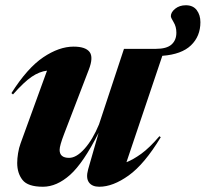

<svg xmlns="http://www.w3.org/2000/svg" viewBox="-20 -698 783 731"><path d="M315.5 -53 355.5 -192.5Q297.5 -77.5 246.8 -32.2Q196 13 143.5 13Q86 13 65.8 -12.8Q45.5 -38.5 45.5 -77.5Q45.5 -94.5 48.8 -114.8Q52 -135 58.5 -152.5L159 -429Q130 -425.5 100.8 -405.8Q71.5 -386 29.5 -338.5L23.5 -343.5Q84 -439 144.5 -479.8Q205 -520.5 260 -520.5Q305.5 -520.5 321 -500.2Q336.5 -480 318 -432.5L224.5 -189Q207 -143.5 207 -127.5Q207 -97 243 -97Q271 -97 302 -131.8Q333 -166.5 357 -224.5L452 -512H573Q614.5 -512 633 -528.5Q651.5 -545 651.5 -573.5Q651.5 -596.5 641 -613.5Q630.5 -630.5 630.5 -636.5Q630.5 -651.5 647 -664.8Q663.5 -678 687.5 -678Q715 -678 729 -659.5Q743 -641 743 -613.5Q743 -560 707.2 -525.5Q671.5 -491 598 -485.5L461.5 -80.5Q486.5 -90 517.8 -112.5Q549 -135 587 -179.5L592 -175.5Q530 -73 470 -30Q410 13 358 13Q330.5 13 318.5 -3.8Q306.5 -20.5 315.5 -53Z"/></svg>

Font: Newsreader Display
Style: Bold Italic
Weight: 700
Italic angle: -17°
Designer: Hugues Gentile
Foundry: Production Type
Version: Version 1.001